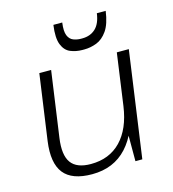

<svg xmlns="http://www.w3.org/2000/svg" viewBox="-112 -843 849 943"><g transform="rotate(-15 312.5 -372.0)"><path d="M131 -207Q119 -122 147.5 -82.5Q176 -43 248 -43Q342 -43 400.5 -103.5Q459 -164 475 -276L517 -341L507 -276Q486 -140 418.5 -66.5Q351 7 241 7Q139 7 97.5 -45.5Q56 -98 71 -207L118 -540H178ZM497 0H462V-183L512 -540H573ZM352 -595Q320 -595 292 -606.5Q264 -618 250.5 -652Q237 -686 246 -751H291Q285 -707 294 -685.5Q303 -664 321.5 -657Q340 -650 359 -650H366Q407 -650 433.5 -674.5Q460 -699 467 -751H512Q503 -686 479.5 -652.5Q456 -619 425 -607Q394 -595 362 -595Z"/></g></svg>

Font: Pathway Extreme 8pt Thin
Style: Italic
Weight: 100
Italic angle: -8°
Designer: Eduardo Rodriguez Tunni
Foundry: Eduardo Rodriguez Tunni
Version: Version 1.000